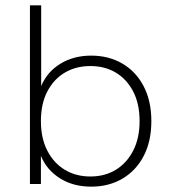

<svg xmlns="http://www.w3.org/2000/svg" viewBox="-20 -688 649 718"><path d="M321 10Q254 10 204.5 -21Q155 -52 133 -105V0H92V-668H134V-366Q156 -419 205.5 -449.5Q255 -480 321 -480Q387 -480 438 -450Q489 -420 517.5 -365Q546 -310 546 -235Q546 -160 517.5 -105Q489 -50 438 -20Q387 10 321 10ZM318 -28Q372 -28 413 -53Q454 -78 478 -124.5Q502 -171 502 -235Q502 -300 478 -346Q454 -392 413 -416.5Q372 -441 318 -441Q264 -441 222.5 -416.5Q181 -392 157 -346Q133 -300 133 -235Q133 -171 157 -124.5Q181 -78 222.5 -53Q264 -28 318 -28Z"/></svg>

Font: Gantari ExtraLight
Style: Regular
Weight: 250
Designer: Anugrah Pasau
Foundry: Lafontype
Version: Version 1.000